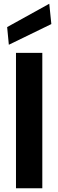

<svg xmlns="http://www.w3.org/2000/svg" viewBox="-20 -1001 310 1021"><path d="M65 0V-720H205V0ZM27 -763 18 -857 242 -981 253 -873Z"/></svg>

Font: DM Sans 17pt ExtraBold
Style: Regular
Weight: 800
Version: Version 4.004;gftools[0.9.30]